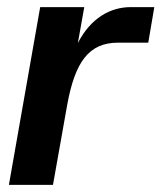

<svg xmlns="http://www.w3.org/2000/svg" viewBox="-20 -520 454 540"><path d="M5 0H129L169 -225C191 -346 230 -400 312 -400H397L414 -500H348C290 -500 235 -469 199 -399L217 -500H93Z"/></svg>

Font: Uncut Sans Semibold
Style: Italic
Weight: 600
Italic angle: -10°
Designer: Kasper Nordkvist
Foundry: Uncut Type
Version: Version 1.111;FEAKit 1.0